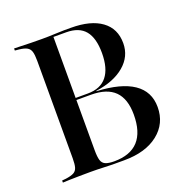

<svg xmlns="http://www.w3.org/2000/svg" viewBox="-107 -669 741 768"><g transform="rotate(-20 263.0 -285.5)"><path d="M245.2 0Q231.5 0 206.5 -1.2Q181.5 -2.4 151.6 -2.4Q126.6 -2.4 104 -2Q81.5 -1.6 63.3 -1.2Q45.2 -0.8 33.1 0V-8.9L50 -10.5Q72.6 -13.7 83.9 -19.8Q95.2 -25.8 99.2 -39.1Q103.2 -52.4 103.2 -78.2V-492.7Q103.2 -518.5 99.2 -531.9Q95.2 -545.2 83.9 -551.6Q72.6 -558.1 50 -560.5L33.1 -562.1V-571Q45.2 -571 63.3 -570.2Q81.5 -569.4 104 -569Q126.6 -568.5 151.6 -568.5Q181.5 -568.5 206.5 -569.8Q231.5 -571 245.2 -571H275Q358.9 -571 404.8 -537.5Q450.8 -504 450.8 -441.9Q450.8 -385.5 406 -347.6Q361.3 -309.7 283.9 -299.2V-297.6Q387.1 -292.7 439.9 -256.9Q492.7 -221 492.7 -154.8Q492.7 -84.7 439.1 -42.3Q385.5 0 294.4 0ZM255.6 -9.7Q324.2 -9.7 358.5 -47.2Q392.7 -84.7 392.7 -158.9Q392.7 -225.8 359.7 -258.9Q326.6 -291.9 258.9 -291.9H175V-300.8H248.4Q303.2 -300.8 330.2 -334.7Q357.3 -368.5 357.3 -433.9Q357.3 -497.6 331.5 -529Q305.6 -560.5 250.8 -560.5H196.8V-78.2Q196.8 -50 201.2 -35.5Q205.6 -21 218.5 -15.3Q231.5 -9.7 255.6 -9.7Z"/></g></svg>

Font: Playfair 144pt SemiCondensed Medium
Style: Regular
Weight: 500
Width: 4
Designer: Claus Eggers Sørensen
Foundry: Claus Eggers Sørensen
Version: Version 2.203